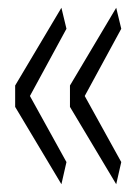

<svg xmlns="http://www.w3.org/2000/svg" viewBox="-20 -517 350 494"><path d="M19 -242V-297L138 -497L151 -443L57 -270L151 -100L138 -43ZM160 -242V-297L279 -497L292 -443L198 -270L292 -100L279 -43Z"/></svg>

Font: Georama Condensed Light
Style: Regular
Weight: 300
Width: 3
Designer: Jean-Baptiste Levee
Foundry: Production Type
Version: Version 1.000